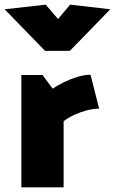

<svg xmlns="http://www.w3.org/2000/svg" viewBox="-42 -807 495 827"><path d="M232 0V-285Q253 -301 279.5 -313Q306 -325 333.5 -332Q361 -339 385 -339L348 -485Q321 -485 290.5 -475.5Q260 -466 232.5 -452.5Q205 -439 185 -425L141 -484H50V0ZM208 -725 155 -787 -22 -767 152 -588H259L433 -767L260 -787Z"/></svg>

Font: Catamaran Black
Style: Regular
Weight: 900
Designer: Pria Ravichandran
Version: Version 2.000